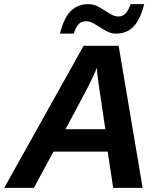

<svg xmlns="http://www.w3.org/2000/svg" viewBox="-41 -910 783 930"><path d="M218.3 -175.8 123 0H-20.5L363.8 -688H533.7L649.9 0H507.3L480.5 -175.8ZM427.7 -582Q422.9 -566.4 410.6 -540.5Q398.4 -514.6 379.9 -478.5L276.4 -284.2H469.2L436.5 -504.9Q432.1 -538.1 429.9 -557.4Q427.7 -576.7 427.7 -582ZM521 -747.1Q494.6 -747.1 469 -762.2Q443.4 -777.3 419.9 -792.2Q396.5 -807.1 375.5 -807.1Q355 -807.1 341.6 -794.7Q328.1 -782.2 315.9 -747.1H249.5Q268.6 -824.2 302.5 -857.2Q336.4 -890.1 386.7 -890.1Q414.1 -890.1 439.7 -875.2Q465.3 -860.4 488.8 -845.2Q512.2 -830.1 531.7 -830.1Q552.7 -830.1 566.4 -843.8Q580.1 -857.4 591.8 -890.1H657.7Q641.1 -823.7 612.8 -789.1Q594.7 -767.1 571.8 -757.1Q548.8 -747.1 521 -747.1Z"/></svg>

Font: Arimo
Style: Italic
Weight: 400
Italic angle: -12°
Designer: Steve Matteson
Foundry: Monotype Imaging Inc.
Version: Version 1.33